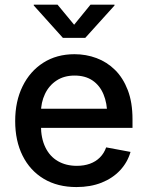

<svg xmlns="http://www.w3.org/2000/svg" viewBox="-20 -776 620 808"><path d="M301.8 11.2Q222.2 11.2 164.3 -23.4Q106.4 -58.1 75.2 -120.6Q43.9 -183.1 43.9 -266.6Q43.9 -349.6 75 -412.8Q106 -476.1 162.1 -512Q218.3 -547.9 293.5 -547.9Q342.3 -547.9 386.2 -531.5Q430.2 -515.1 464.1 -481.7Q498 -448.2 517.8 -396.7Q537.6 -345.2 537.6 -274.4V-237.8H101.1V-318.4H481.4L431.2 -292.5Q431.2 -341.8 415.5 -379.2Q399.9 -416.5 369.4 -437.3Q338.9 -458 293.9 -458Q249.5 -458 217.8 -437Q186 -416 169.2 -380.4Q152.3 -344.7 152.3 -301.8V-248.5Q152.3 -194.3 170.9 -156Q189.5 -117.7 223.6 -97.9Q257.8 -78.1 303.2 -78.1Q333.5 -78.1 358.2 -86.9Q382.8 -95.7 400.4 -113.3Q418 -130.9 426.8 -155.8L529.3 -136.7Q516.6 -92.8 485.4 -59.3Q454.1 -25.9 407.5 -7.3Q360.8 11.2 301.8 11.2ZM222.2 -756.3 292 -671.9 360.8 -756.3H461.9V-752.9L338.9 -616.7H244.6L122.1 -752.9V-756.3Z"/></svg>

Font: V-Inter
Style: Medium-500
Weight: 500
Designer: Rasmus Andersson
Foundry: rsms
Version: Version 4.000;git-4146feb